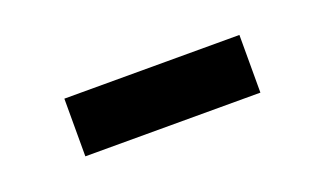

<svg xmlns="http://www.w3.org/2000/svg" viewBox="-28 -438 456 269"><g transform="rotate(-20 199.5 -304.0)"><path d="M69 -261V-347H330V-261Z"/></g></svg>

Font: IBM Plex Sans Thai Looped
Style: Regular
Weight: 400
Designer: Mike Abbink, Paul van der Laan, Pieter van Rosmalen, Ben Mitchell, Mark Frömberg
Foundry: Bold Monday
Version: Version 1.1